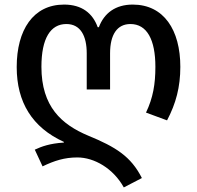

<svg xmlns="http://www.w3.org/2000/svg" viewBox="-20 -569 860 839"><path d="M521 250 600 209C552 114 485 73 366 24C249 -25 161 -103 161 -277C161 -402 201 -464 270 -464C332 -464 359 -412 359 -336V-178H461V-336C461 -418 492 -464 550 -464C622 -464 659 -396 659 -277C659 -202 649 -142 618 -77L710 -43C749 -117 768 -189 768 -277C768 -438 696 -549 560 -549C485 -549 435 -512 412 -450H407C385 -511 338 -549 260 -549C125 -549 53 -438 53 -276C53 -122 121 -12 259 51V54C197 58 162 71 132 85L166 158C218 133 262 119 318 119C392 119 475 167 521 250Z"/></svg>

Font: Noto Sans Georgian Medium
Style: Regular
Weight: 500
Designer: Monotype Design Team, Akaki Razmadze
Foundry: Google LLC
Version: Version 2.005